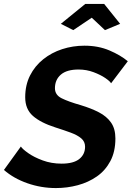

<svg xmlns="http://www.w3.org/2000/svg" viewBox="-41 -947 669 975"><path d="M243 8Q168 8 98 -16.5Q28 -41 -21 -84L65 -203Q72 -191 101.5 -170Q131 -149 175.5 -132.5Q220 -116 272 -116Q332 -116 361.5 -139.5Q391 -163 391 -202Q391 -228 371.5 -244.5Q352 -261 318 -273.5Q284 -286 240 -300Q165 -324 126 -358.5Q87 -393 87 -453Q87 -515 111.5 -563.5Q136 -612 178.5 -646Q221 -680 275 -697.5Q329 -715 388 -715Q458 -715 514.5 -691Q571 -667 608 -636L523 -524Q518 -534 494 -550.5Q470 -567 434 -580.5Q398 -594 358 -594Q298 -594 268 -568Q238 -542 238 -499Q238 -465 272 -448Q306 -431 369 -413Q422 -397 461.5 -376.5Q501 -356 523 -324.5Q545 -293 545 -244Q545 -177 519.5 -129Q494 -81 451 -51Q408 -21 354 -6.5Q300 8 243 8ZM268 -826 392 -927H488L569 -826L492 -794L425 -857L331 -794Z"/></svg>

Font: Raleway
Style: Bold Italic
Weight: 700
Italic angle: -12°
Designer: Matt McInerney, Pablo Impallari, Rodrigo Fuenzalida
Foundry: Matt McInerney, Pablo Impallari, Rodrigo Fuenzalida
Version: Version 4.101;RELEASE